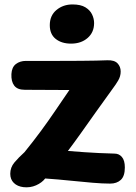

<svg xmlns="http://www.w3.org/2000/svg" viewBox="-20 -813 600 848"><path d="M89.6 -416.4Q56.9 -416.4 42.9 -434.8Q28.9 -453.1 30.4 -485.9Q32 -516.1 50.1 -530.1Q68.2 -544 94.4 -544Q178.9 -544 237.7 -544Q296.6 -544 336.5 -544.4Q376.4 -544.8 404.1 -545.3Q431.7 -545.8 453.7 -546.8Q485.1 -548 499.1 -533.3Q513 -518.7 513 -497Q513 -476 501.9 -457.3Q490.9 -438.7 479.1 -423.3Q438.1 -367 403.7 -318.4Q369.3 -269.9 339.1 -227.3Q308.9 -184.8 279.9 -146.3Q318.9 -143.3 351.6 -140.9Q384.3 -138.6 416.6 -137.1Q448.8 -135.6 485.8 -134.6Q505.8 -134.6 518.6 -119.4Q531.4 -104.3 531.4 -73.3Q531.4 -35.1 513.7 -18.6Q496 -2.1 466.4 -2.1Q432.9 -2.1 388.3 -5.9Q343.8 -9.7 290.9 -15.1Q238.1 -20.6 179.6 -24.7Q165 -5.9 139.2 5.5Q113.3 16.9 83.7 13.6Q56.8 10.4 41.1 -5.1Q25.3 -20.6 25.3 -45.3Q25.3 -73.3 43.4 -95.1Q61.6 -116.8 88.1 -140.8Q107.4 -164.6 125.1 -187.4Q142.7 -210.3 159.8 -233.2Q176.9 -256 192.7 -278.7Q208.4 -301.3 223.9 -323.8Q239.3 -346.2 254.9 -369.3Q270.4 -392.4 286.4 -415.4ZM293.8 -620.3Q252 -620.3 225.9 -641.2Q199.9 -662 199.9 -701.7Q199.9 -744.4 229.4 -768.9Q258.9 -793.4 300.2 -793.4Q336.4 -793.4 357.2 -780.7Q377.9 -767.9 386.7 -749.1Q395.6 -730.3 395.6 -711.1Q395.6 -670.2 367 -645.3Q338.4 -620.3 293.8 -620.3Z"/></svg>

Font: Playpen Sans Thai
Style: Regular
Weight: 400
Designer: Sirin Gunkloy, Laura Meseguer, Veronika Burian, José Scaglione
Foundry: TypeTogether
Version: Version 2.000